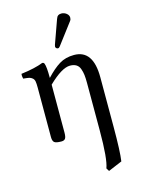

<svg xmlns="http://www.w3.org/2000/svg" viewBox="-134 -758 797 1073"><g transform="rotate(-15 264.0 -221.5)"><path d="M95.2 -28.8V-316.9Q95.2 -339.4 93 -351.3Q90.8 -363.3 82.5 -370.6Q74.2 -377.9 63.5 -380.4Q52.7 -382.8 29.8 -384.8Q28.3 -389.6 27.3 -398.9Q26.4 -408.2 27.8 -413.1Q108.9 -423.3 154.8 -441.9Q164.1 -441.9 167 -434.1Q174.8 -415.5 174.8 -350.1Q216.3 -394.5 252.4 -416.7Q288.6 -439 337.9 -439Q448.2 -439 448.2 -280.8V5.9Q448.2 150.4 439.9 204.1L359.9 237.8L349.1 220.2Q368.2 170.9 368.2 5.9V-269Q368.2 -297.4 366 -315.7Q363.8 -334 357.4 -351.8Q351.1 -369.6 336.9 -378.4Q322.8 -387.2 300.8 -387.2Q253.4 -387.2 174.8 -311V-33.2Q174.8 -9.3 168.5 0.2Q162.1 9.8 146 9.8Q114.3 9.8 104.7 1.5Q95.2 -6.8 95.2 -28.8ZM330.1 -681.2Q345.7 -681.2 358.9 -670.9Q372.1 -660.6 372.1 -646Q372.1 -635.3 366.2 -627.9L273.9 -505.9Q268.1 -498 262.2 -498Q256.3 -498 252.2 -502Q248 -505.9 248 -511.2Q248 -515.1 250 -521L298.8 -657.2Q299.3 -658.2 300.3 -660.6Q301.3 -663.1 301.8 -664.1Q307.6 -681.2 330.1 -681.2Z"/></g></svg>

Font: Common Serif
Style: Regular
Weight: 400
Designer: Philipp H. Poll, Khaled Hosny
Foundry: Stefan Peev, Context Ltd.
Version: Version 1.026